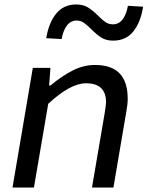

<svg xmlns="http://www.w3.org/2000/svg" viewBox="-20 -840 661 860"><path d="M127 -536H206L200 -457H206Q259 -501 307 -525Q355 -549 405 -549Q479 -549 515.5 -511.5Q552 -474 552 -397Q552 -374 546 -341L488 0H392L448 -328Q455 -370 455 -382Q455 -467 365 -467Q295 -467 196 -375L132 0H36ZM389 -709Q369 -729 355 -738.5Q341 -748 323 -748Q297 -748 280 -726Q263 -704 256 -665L187 -669Q199 -740 232.5 -780Q266 -820 321 -820Q352 -820 373.5 -807Q395 -794 419 -770Q439 -750 453 -740.5Q467 -731 486 -731Q512 -731 529 -753Q546 -775 553 -814L621 -810Q610 -740 577 -699Q544 -658 487 -658Q456 -658 435 -671Q414 -684 389 -709Z"/></svg>

Font: Nebula Sans Medium
Style: Regular
Weight: 500
Italic angle: -9°
Designer: Paul D. Hunt for Adobe (as Source Sans)
Foundry: Nebula Entertainment & Broadcasting LLC
Version: Version 1.010